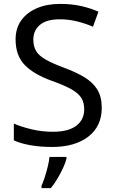

<svg xmlns="http://www.w3.org/2000/svg" viewBox="-20 -744 589 985"><path d="M502 -191Q502 -96 433 -43Q364 10 247 10Q187 10 136 1Q85 -8 51 -24V-110Q87 -94 140.5 -81Q194 -68 251 -68Q331 -68 371.5 -99Q412 -130 412 -183Q412 -218 397 -242Q382 -266 345.5 -286.5Q309 -307 244 -330Q153 -363 106.5 -411Q60 -459 60 -542Q60 -599 89 -639.5Q118 -680 169.5 -702Q221 -724 288 -724Q347 -724 396 -713Q445 -702 485 -684L457 -607Q420 -623 376.5 -634Q333 -645 286 -645Q219 -645 185 -616.5Q151 -588 151 -541Q151 -505 166 -481Q181 -457 215 -438Q249 -419 307 -397Q370 -374 413.5 -347.5Q457 -321 479.5 -284Q502 -247 502 -191ZM321 70Q317 88 304.5 115.5Q292 143 275.5 171Q259 199 241 221H193V209Q201 192 209.5 165.5Q218 139 225 110.5Q232 82 234 61H321Z"/></svg>

Font: Noto Sans Old Persian
Style: Regular
Weight: 400
Designer: Monotype Design Team
Foundry: Monotype Imaging Inc.
Version: Version 2.001; ttfautohint (v1.8.4.7-5d5b)